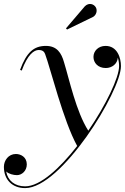

<svg xmlns="http://www.w3.org/2000/svg" viewBox="-87 -705 640 985"><path d="M391 -618.5C407 -628 414 -651 404.5 -667.5C395 -684 369.5 -693.5 348.5 -673L251.5 -559.5L257 -553.5ZM42 260C227 260 533.5 -236 533.5 -366C533.5 -407 515.5 -469.5 454.5 -469.5C417.5 -469.5 392.5 -443.5 392.5 -413C392.5 -383 415.5 -356 455.5 -356C488 -356 515 -377.5 517.5 -409C522 -394.5 524 -379 524 -366C524 -307.5 456.5 -166.5 366 -34.5C303.5 -132 268.5 -297.5 241.5 -385.5C228 -433.5 205 -469.5 148.5 -469.5C86.5 -469.5 49 -436.5 16 -346.5L24.5 -343C55 -426 87.5 -448.5 111.5 -448.5C133.5 -448.5 140.5 -438 144.5 -427.5C171.5 -356 237.5 -85 309 44C219.5 158.5 119 251 42 251C-11 251 -47 222 -55.5 174.5C-42 187.5 -18 193.5 0 193.5C25 193.5 50.5 171.5 50.5 138.5C50.5 100.5 19.5 85 -5.5 85C-43.5 85 -67 118 -67 151C-67 216 -25 260 42 260Z"/></svg>

Font: Bodoni* 24pt
Style: Italic
Weight: 400
Italic angle: -13°
Version: Version 2.3